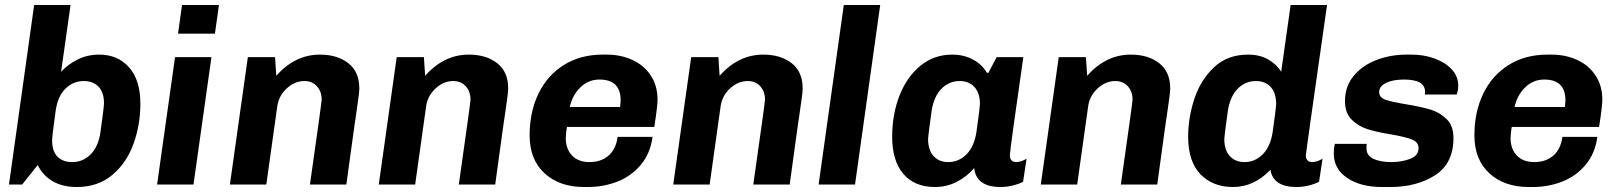

<svg xmlns="http://www.w3.org/2000/svg" viewBox="-20 -740 6480 770"><path d="M543 -324Q543 -240 515.5 -163.5Q488 -87 430.5 -38.5Q373 10 288 10Q177 10 131 -78L69 0H16L117 -720H263L225 -452Q251 -481 290.5 -501Q330 -521 378 -521Q452 -521 497.5 -470Q543 -419 543 -324ZM203 -294Q189 -194 189 -178Q189 -133 210.5 -111.5Q232 -90 270 -90Q313 -90 344 -121.5Q375 -153 383 -211Q397 -311 397 -326Q397 -370 375 -392.5Q353 -415 316 -415Q273 -415 242 -384Q211 -353 203 -294Z M842 -605H694L710 -720H858ZM756 0H610L682 -511H828Z M1421 -386Q1421 -373 1417.5 -347.5Q1414 -322 1405 -259Q1407 -278 1369 0H1223Q1270 -330 1270 -340Q1270 -373 1251 -394Q1232 -415 1201 -415Q1162 -415 1130 -385.5Q1098 -356 1092 -314L1048 0H902L974 -511H1083L1088 -436Q1163 -521 1263 -521Q1333 -521 1377 -486.5Q1421 -452 1421 -386Z M2018 -386Q2018 -373 2014.5 -347.5Q2011 -322 2002 -259Q2004 -278 1966 0H1820Q1867 -330 1867 -340Q1867 -373 1848 -394Q1829 -415 1798 -415Q1759 -415 1727 -385.5Q1695 -356 1689 -314L1645 0H1499L1571 -511H1680L1685 -436Q1760 -521 1860 -521Q1930 -521 1974 -486.5Q2018 -452 2018 -386Z M2617 -340Q2617 -314 2604 -231H2254Q2252 -223 2250.5 -208.5Q2249 -194 2249 -186Q2249 -143 2274 -116.5Q2299 -90 2344 -90Q2390 -90 2420 -115.5Q2450 -141 2457 -191H2597Q2588 -124 2549.5 -78.5Q2511 -33 2455.5 -11.5Q2400 10 2338 10H2322Q2224 10 2164 -45Q2104 -100 2104 -197Q2104 -291 2139.5 -364.5Q2175 -438 2241.5 -479.5Q2308 -521 2397 -521H2413Q2470 -521 2516.5 -499.5Q2563 -478 2590 -437Q2617 -396 2617 -340ZM2265 -311H2467Q2469 -329 2469 -338Q2469 -421 2384 -421Q2340 -421 2308 -390Q2276 -359 2265 -311Z M3199 -386Q3199 -373 3195.5 -347.5Q3192 -322 3183 -259Q3185 -278 3147 0H3001Q3048 -330 3048 -340Q3048 -373 3029 -394Q3010 -415 2979 -415Q2940 -415 2908 -385.5Q2876 -356 2870 -314L2826 0H2680L2752 -511H2861L2866 -436Q2941 -521 3041 -521Q3111 -521 3155 -486.5Q3199 -452 3199 -386Z M3510 -720 3409 0H3263L3364 -720Z M3938 -448H3944L3977 -511H4084Q4030 -137 4030 -117Q4030 -104 4036.5 -97Q4043 -90 4055 -90Q4065 -90 4077 -94Q4089 -98 4097 -104L4083 -11Q4066 -2 4041.5 4Q4017 10 3993 10Q3895 10 3887 -66Q3857 -31 3816.5 -10.5Q3776 10 3730 10Q3647 10 3602.5 -43Q3558 -96 3558 -191Q3558 -282 3587.5 -357Q3617 -432 3671.5 -476.5Q3726 -521 3799 -521Q3845 -521 3881.5 -501.5Q3918 -482 3938 -448ZM3716 -294Q3702 -194 3702 -183Q3702 -138 3724 -114Q3746 -90 3783 -90Q3825 -90 3856 -121Q3887 -152 3896 -211Q3910 -311 3910 -322Q3910 -367 3888 -391Q3866 -415 3829 -415Q3786 -415 3755.5 -384Q3725 -353 3716 -294Z M4673 -386Q4673 -373 4669.5 -347.5Q4666 -322 4657 -259Q4659 -278 4621 0H4475Q4522 -330 4522 -340Q4522 -373 4503 -394Q4484 -415 4453 -415Q4414 -415 4382 -385.5Q4350 -356 4344 -314L4300 0H4154L4226 -511H4335L4340 -436Q4415 -521 4515 -521Q4585 -521 4629 -486.5Q4673 -452 4673 -386Z M5118 -452 5156 -720H5302Q5217 -126 5217 -117Q5217 -104 5223.5 -97Q5230 -90 5242 -90Q5252 -90 5264 -94Q5276 -98 5284 -104L5270 -11Q5253 -2 5228.5 4Q5204 10 5180 10Q5086 10 5075 -59Q5009 10 4925 10Q4844 10 4794.5 -41Q4745 -92 4745 -192Q4745 -267 4769.5 -342.5Q4794 -418 4848 -469.5Q4902 -521 4985 -521Q5033 -521 5067 -501Q5101 -481 5118 -452ZM4904 -294Q4890 -194 4890 -183Q4890 -138 4912 -114Q4934 -90 4971 -90Q5013 -90 5044 -121Q5075 -152 5084 -211Q5098 -311 5098 -322Q5098 -367 5076 -391Q5054 -415 5017 -415Q4974 -415 4943.5 -384Q4913 -353 4904 -294Z M5828 -397Q5828 -380 5825 -371Q5822 -362 5822 -361H5694Q5695 -365 5695 -372Q5695 -421 5611 -421Q5566 -421 5538.5 -407.5Q5511 -394 5511 -371Q5511 -349 5536.5 -340Q5562 -331 5618 -322Q5678 -312 5715.5 -301Q5753 -290 5781 -263Q5809 -236 5809 -187Q5809 -84 5735 -37Q5661 10 5556 10H5523Q5436 10 5382.5 -26.5Q5329 -63 5329 -124Q5329 -143 5333 -163H5461L5460 -146Q5460 -116 5488 -103Q5516 -90 5559 -90Q5602 -90 5635.5 -103Q5669 -116 5669 -146Q5669 -170 5642.5 -180.5Q5616 -191 5559 -201Q5502 -210 5464.5 -222Q5427 -234 5400.5 -260.5Q5374 -287 5374 -334Q5374 -394 5409 -436Q5444 -478 5500.5 -499.5Q5557 -521 5621 -521H5641Q5690 -521 5733 -505.5Q5776 -490 5802 -462Q5828 -434 5828 -397Z M6406 -340Q6406 -314 6393 -231H6043Q6041 -223 6039.5 -208.5Q6038 -194 6038 -186Q6038 -143 6063 -116.5Q6088 -90 6133 -90Q6179 -90 6209 -115.5Q6239 -141 6246 -191H6386Q6377 -124 6338.5 -78.5Q6300 -33 6244.5 -11.5Q6189 10 6127 10H6111Q6013 10 5953 -45Q5893 -100 5893 -197Q5893 -291 5928.5 -364.5Q5964 -438 6030.5 -479.5Q6097 -521 6186 -521H6202Q6259 -521 6305.5 -499.5Q6352 -478 6379 -437Q6406 -396 6406 -340ZM6054 -311H6256Q6258 -329 6258 -338Q6258 -421 6173 -421Q6129 -421 6097 -390Q6065 -359 6054 -311Z"/></svg>

Font: Chivo
Style: Bold Italic
Weight: 700
Italic angle: -8.05°
Designer: Hector Gatti
Foundry: Omnibus-Type
Version: Version 1.007